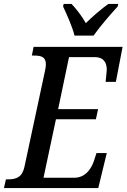

<svg xmlns="http://www.w3.org/2000/svg" viewBox="-39 -951 640 971"><path d="M338 -771H434C469 -820 521 -880 556 -918L559 -931H509C476 -908 428 -867 395 -834C377 -867 346 -907 323 -931H283L280 -918C298 -880 326 -818 338 -771ZM-19 0H458L501 -177H449L435 -134C419 -90 389 -52 335 -52H181L244 -348H446L457 -399H255L310 -662H442C485 -662 501 -634 501 -599C501 -591 496 -546 495 -537H547L581 -714H131L122 -670H133C168 -670 193 -664 193 -626C193 -617 192 -607 188 -590L85 -109C74 -55 44 -44 2 -44H-9Z"/></svg>

Font: Noto Serif Condensed Medium
Style: Italic
Weight: 500
Width: 3
Italic angle: -12°
Designer: Monotype Design Team
Foundry: Monotype Imaging Inc.
Version: Version 2.013